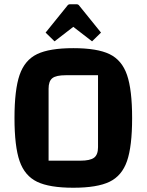

<svg xmlns="http://www.w3.org/2000/svg" viewBox="-20 -866 688 901"><path d="M324 -640Q436 -640 494 -612Q552 -584 576 -514.5Q600 -445 600 -312Q600 -179 576 -110Q552 -41 494 -13Q436 15 324 15Q212 15 154 -13Q96 -41 72 -110Q48 -179 48 -312Q48 -445 72 -514.5Q96 -584 154 -612Q212 -640 324 -640ZM357 -112Q403 -112 421.5 -126Q440 -140 440 -175V-513H289Q243 -513 225.5 -499Q208 -485 208 -450V-112ZM194 -713 295 -838Q300 -846 308 -846H340Q348 -846 353 -838L454 -713L412 -672L324 -740L236 -672Z"/></svg>

Font: Changa SemiBold
Style: Regular
Weight: 600
Designer: Eduardo Rodriguez Tunni
Foundry: Eduardo Rodriguez Tunni
Version: Version 2.002; ttfautohint (v1.5) -l 8 -r 50 -G 150 -x 14 -H